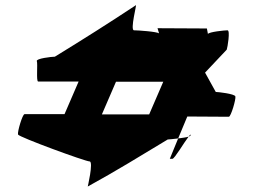

<svg xmlns="http://www.w3.org/2000/svg" viewBox="-20 -728 1000 735"><path d="M49 -213C53 -203 307 -110 323 -110C339 -110 314 -6 316 -14C422 -72 521 -133 622 -194C627 -194 643 -196 662 -198L697 -282L856 -281C864 -281 884 -349 881 -359C878 -369 814 -376 806 -376L765 -450L848 -538C851 -546 862 -612 851 -612C840 -612 780 -606 776 -598L772 -619L583 -620L589 -600C582 -607 507 -612 493 -612C477 -612 505 -715 500 -708C399 -641 296 -576 190 -511C178 -511 117 -504 121 -494C125 -484 118 -416 126 -416H281L227 -291H74C66 -291 46 -223 49 -213ZM370 -290 424 -415H605L551 -290ZM630 -120H640C648 -120 685 -183 702 -205C694 -202 676 -200 662 -198ZM702 -205C708 -207 711 -210 710 -212C709 -214 707 -211 702 -205Z"/></svg>

Font: Ampere
Style: SCSuExt
Weight: 400
Version: Version 1